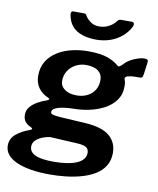

<svg xmlns="http://www.w3.org/2000/svg" viewBox="-135 -818 881 1068"><g transform="rotate(10 305.0 -284.0)"><path d="M220.6 174.3Q99.9 174.3 31 143.1Q-37.9 112 -37.9 55.8Q-37.9 16.1 -6.7 -9.6Q24.5 -35.2 67.1 -49.7Q77.3 -53.4 79 -58Q80.6 -62.7 71.4 -66.4Q49.2 -76 37.6 -90.7Q26 -105.5 26 -129.9Q26 -155.7 42.5 -174.7Q58.9 -193.7 83.6 -207.3Q108.2 -220.9 130.9 -228.3Q141.9 -232.4 144.2 -236.8Q146.6 -241.1 137.3 -244.6Q101.5 -259.6 81.3 -288.1Q61.2 -316.6 61.2 -355.8Q61.2 -403.5 82.4 -437.8Q103.6 -472 139.6 -494.5Q175.6 -517 220.4 -527.5Q265.1 -538 312.3 -538Q384.4 -538 424.7 -522.6Q464.9 -507.1 485.4 -487.7Q492.2 -481.6 501 -487.8Q509.8 -494 516.9 -502.3Q531.8 -518.1 551.8 -529.1Q571.9 -540.1 592.1 -546.4Q612.3 -552.8 625.7 -552.8Q637 -552.8 643.1 -549.3Q649.3 -545.8 647.6 -533.8L638.4 -465.9Q636.7 -451.8 632.3 -447.6Q627.9 -443.4 618.6 -443.8Q603.6 -444.2 588 -443.5Q572.5 -442.7 564.4 -440.9Q530.5 -436.6 539.2 -416.2Q541.7 -410.5 543.2 -401.6Q544.7 -392.8 544.7 -381.3Q544.7 -334.3 521 -301.6Q497.3 -268.9 458.7 -248.5Q420.1 -228.1 375.1 -218.6Q330.1 -209 287.3 -209Q279.4 -209 260.3 -207.9Q241.2 -206.7 219.6 -202.8Q198 -198.9 182.7 -190.8Q167.3 -182.8 167.3 -169.1Q167.3 -159.5 180.6 -155.9Q193.9 -152.4 223.3 -150.1L365.1 -141.7Q458.9 -136.2 502 -100.3Q545.1 -64.4 545.1 -4.1Q545.1 38.9 525.4 69.9Q505.7 100.9 472.4 120.9Q439 140.9 397 152.6Q354.9 164.4 309.3 169.4Q263.7 174.3 220.6 174.3ZM228.8 100.7Q269.4 100.7 302.3 95.5Q335.3 90.4 358.3 80.5Q381.3 70.6 394 55.2Q406.6 39.7 406.6 19.4Q406.6 -1.5 391 -11.5Q375.5 -21.4 336.6 -23L184.8 -31.1Q165.6 -28.5 143.9 -20.1Q122.2 -11.6 106.7 2.7Q91.3 17.1 91.3 39.1Q91.3 69.9 124.8 85.3Q158.4 100.7 228.8 100.7ZM290.7 -284.8Q322.3 -284.8 348.5 -297.1Q374.6 -309.5 390.7 -333.6Q406.7 -357.7 406.7 -392Q406.7 -423.5 383.2 -442.1Q359.6 -460.8 313.6 -460.8Q282.7 -460.8 256.2 -446.8Q229.7 -432.8 213.6 -408.2Q197.4 -383.6 197.4 -350.6Q197.4 -321.5 222.6 -303.1Q247.8 -284.8 290.7 -284.8ZM522.4 -741.7Q532 -741.7 534.7 -733.9Q537.4 -726 533 -716.5Q516 -682.9 487.2 -658.6Q458.4 -634.2 421.7 -621.7Q385 -609.1 343.5 -609.1Q300.3 -609.1 265.1 -620.5Q230 -631.8 207.9 -656.8Q185.8 -681.8 179.4 -722.2Q178.7 -729.9 180.7 -735.8Q182.7 -741.7 193.1 -741.7H254Q261.9 -741.7 264.8 -736Q267.7 -730.3 273.6 -722Q281.4 -712.7 291.9 -703.7Q302.4 -694.6 316 -689.4Q329.5 -684.3 347.1 -684.3Q375.7 -684.3 400.5 -697Q425.4 -709.7 441.2 -731.3Q445.7 -737.9 451.2 -739.8Q456.8 -741.7 461.9 -741.7Z"/></g></svg>

Font: Libre Franklin Thin
Style: Italic
Weight: 100
Italic angle: -8°
Designer: Pablo Impallari, Rodrigo Fuenzalida, Nhung Nguyen
Foundry: Impallari Type
Version: Version 3.000